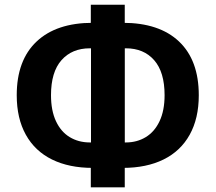

<svg xmlns="http://www.w3.org/2000/svg" viewBox="-20 -771 919 818"><path d="M366.9 -80.8 402.3 -55.7H375Q274.4 -55.7 201.7 -91.4Q128.9 -127.2 90.1 -196.9Q51.3 -266.6 51.3 -365.2Q51.3 -514.4 135.9 -594.1Q220.5 -673.8 375 -673.8H402.3L366.9 -647.5V-750.7H511.5V-647.5L476.8 -673.8H503.2Q658.7 -673.8 742.8 -594.1Q826.9 -514.4 826.9 -365.2Q826.9 -266.6 788.1 -196.9Q749.3 -127.2 676.5 -91.4Q603.8 -55.7 503.2 -55.7H476.8L511.5 -80.8V27.1H366.9ZM367.7 -588.9 397.2 -565.2H363Q286.6 -565.2 241.9 -514.6Q197.3 -464.1 197.3 -365.5Q197.3 -300 218.4 -254.8Q239.5 -209.5 277.1 -186.8Q314.7 -164.1 363 -164.1H397.2L367.7 -140.4ZM480.5 -164.1H516.1Q563.7 -164.1 601.2 -186.9Q638.7 -209.7 659.9 -254.9Q681.2 -300 681.2 -365.5Q681.2 -464.1 636.8 -514.6Q592.5 -565.2 516.1 -565.2H480.5L511.7 -588.9V-140.4Z"/></svg>

Font: Min Sans VF VF
Style: Regular
Weight: 400
Designer: Jinseong-Kim, NotoSansCJK, Nunito
Foundry: Jinseong-Kim
Version: Version 1.420;Glyphs 3.1.2 (3151)